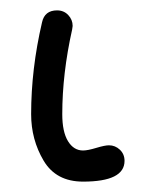

<svg xmlns="http://www.w3.org/2000/svg" viewBox="-20 -350 300 370"><path d="M190 -70Q202 -70 211 -61.5Q220 -53 220 -40Q220 0 140 0Q88 0 64 -40.5Q40 -81 40 -130Q40 -217 61 -307Q66 -330 90 -330Q103 -330 111.5 -321Q120 -312 120 -300Q120 -299 119.5 -296.5Q119 -294 119 -293Q100 -208 100 -130Q100 -96 111 -78Q122 -60 140 -60Q149 -60 165.5 -65Q182 -70 190 -70Z"/></svg>

Font: Pecita
Style: Book
Weight: 400
Width: 7
Version: Version 4.3